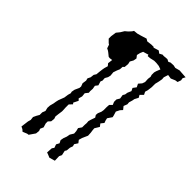

<svg xmlns="http://www.w3.org/2000/svg" viewBox="-215 -796 895 895"><g transform="rotate(45 233.0 -348.0)"><path d="M108 12 99 4 87 -2 90 -24 92 -40 96 -54 94 -71 101 -86 109 -100V-117L115 -132L111 -149L112 -165L117 -184L119 -197L122 -210L133 -239L136 -260L140 -274L138 -282L141 -298L151 -320L152 -330L146 -346L149 -366L146 -378L153 -392L155 -410L162 -421L164 -441L166 -457L168 -468L173 -485L164 -496L167 -520L153 -518L145 -519L129 -532L122 -537L112 -542L106 -560L100 -564L85 -579V-595L89 -622L102 -638L113 -656L126 -667L138 -680L143 -688L163 -690L181 -695L210 -704L221 -697L246 -700H261L262 -697L289 -705L301 -696L316 -704L323 -703L346 -705L358 -699L368 -704L387 -705L401 -702L424 -708L436 -707L466 -705L459 -692L461 -680L455 -663L442 -661L421 -652L401 -655L394 -633L395 -621L392 -604L387 -583V-561L384 -538L380 -524L387 -510L372 -495L379 -483L369 -464L367 -453L362 -436L363 -424L356 -406L368 -391L358 -380L349 -362L355 -342L357 -333L342 -311L345 -298L349 -287L337 -272L347 -259L333 -236L334 -224L336 -210L337 -191L325 -164L320 -147L330 -134L319 -117L322 -106L317 -92L315 -72L310 -64L315 -41L309 -28L310 1L282 9L270 4L257 -1L259 -30L266 -40L260 -57L268 -72L261 -86L264 -102L270 -118L273 -134L284 -152L283 -167L279 -183L290 -199V-215L291 -228L290 -240L294 -254L301 -274L294 -285L295 -297L302 -314L304 -326V-347L305 -362L317 -374L311 -388V-404L320 -419L317 -439L323 -449L325 -462L333 -481L326 -495L338 -511L330 -527L343 -542L348 -556L347 -576L349 -591L346 -601V-617L349 -628L357 -648L340 -654L322 -656H308L286 -651L271 -650L269 -657L242 -649L236 -635L232 -618L242 -605L239 -589L230 -573L233 -559L231 -538L224 -532L223 -515L217 -501L211 -483L213 -463L210 -450L202 -436L203 -420L199 -411L205 -391L195 -378L198 -361L197 -345L198 -335L186 -320L188 -301L183 -283L191 -275L179 -251L184 -245L170 -230V-210L171 -191V-185L168 -164L166 -147L170 -135L168 -117L157 -105V-92L163 -72L156 -56L160 -45L158 -27L138 2L130 3Z"/></g></svg>

Font: Winky Rough Light
Style: Italic
Weight: 300
Italic angle: -8.97852°
Designer: Simon Atzbach
Foundry: typofactur
Version: Version 1.206; ttfautohint (v1.8.4.7-5d5b)